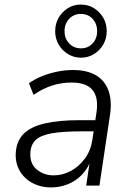

<svg xmlns="http://www.w3.org/2000/svg" viewBox="-20 -814 574 842"><path d="M203 8Q159 8 123 -11Q87 -30 67 -64Q47 -98 49 -142Q52 -195 83 -226.5Q114 -258 175.5 -272.5Q237 -287 329 -287H409L401 -238H337Q256 -238 207.5 -229.5Q159 -221 137 -200.5Q115 -180 113 -143Q111 -95 142 -70Q173 -45 215 -45Q255 -45 291 -64.5Q327 -84 352.5 -119Q378 -154 385 -200L403 -320Q413 -386 386 -419Q359 -452 294 -452Q250 -452 209 -439Q168 -426 127 -398L107 -449Q132 -467 164.5 -480Q197 -493 231.5 -500Q266 -507 300 -507Q361 -507 400.5 -484Q440 -461 456 -416Q472 -371 462 -307L416 0H358L375 -114H380Q365 -74 338 -46.5Q311 -19 276 -5.5Q241 8 203 8ZM335 -561Q304 -561 278 -577Q252 -593 237 -619Q222 -645 222 -677Q222 -710 237 -736Q252 -762 277.5 -778Q303 -794 334 -794Q367 -794 392.5 -778Q418 -762 433 -736Q448 -710 448 -677Q448 -645 433 -619Q418 -593 392.5 -577Q367 -561 335 -561ZM335 -602Q366 -602 386 -623.5Q406 -645 406 -677Q406 -710 386 -731.5Q366 -753 334 -753Q304 -753 283.5 -731.5Q263 -710 263 -677Q263 -645 283.5 -623.5Q304 -602 335 -602Z"/></svg>

Font: Nunitoga
Style: Light Italic
Weight: 300
Italic angle: -9°
Designer: Vernon Adams
Foundry: Vernon Adams
Version: Version 1.0